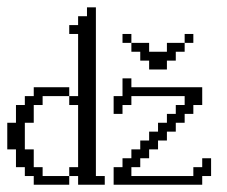

<svg xmlns="http://www.w3.org/2000/svg" viewBox="-20 -508 625 528"><path d="M72.8 0V-23.9H48.3V-48.3H23.9V-97.2H0V-170.4H23.9V-219.2H48.3V-243.7H72.8V-268.1H170.4V-243.7H97.2V-219.2H72.8V-170.4H48.3V-97.2H72.8V-48.3H97.2V-23.9H170.4V0ZM292.5 0V-48.3H316.9V-72.8H341.3V-97.2H365.7V-121.6H390.1V-146H414.6V-170.4H439V-194.8H463.4V-219.2H487.8V-243.7H341.3V-219.2H316.9V-194.8H292.5V-243.7H316.9V-292.5H341.3V-268.1H536.1V-219.2H511.7V-194.8H487.8V-170.4H463.4V-146H439V-121.6H414.6V-97.2H390.1V-72.8H365.7V-48.3H341.3V-23.9H511.7V-48.3H536.1V-72.8H560.5V-23.9H536.1V0ZM390.1 -316.9V-341.3H365.7V-365.7H341.3V-390.1H390.1V-365.7H439V-390.1H487.8V-365.7H463.4V-341.3H439V-316.9ZM316.9 -390.1V-414.6H341.3V-390.1ZM487.8 -390.1V-414.6H511.7V-390.1ZM194.8 0V-23.9H170.4V-48.3H194.8V-219.2H170.4V-243.7H194.8V-414.6H170.4V-439H194.8V-463.4H219.2V-487.8H243.7V-23.9H268.1V0Z"/></svg>

Font: FS Mondwest Regular
Style: Regular
Weight: 400
Designer: NZWStudios2024
Foundry: https://fontstruct.com
Version: Version 1.0